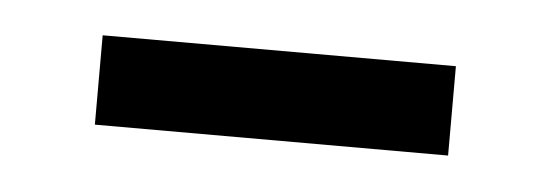

<svg xmlns="http://www.w3.org/2000/svg" viewBox="-24 -347 391 137"><g transform="rotate(5 171.5 -279.0)"><path d="M46 -247H299V-311H46Z"/></g></svg>

Font: Noto Sans CJK SC DemiLight
Style: Regular
Weight: 350
Designer: Ryoko NISHIZUKA 西塚涼子 (kana, bopomofo & ideographs); Paul D. Hunt (Latin, Greek & Cyrillic); Sandoll Communications 산돌커뮤니
Foundry: Adobe
Version: Version 2.004;hotconv 1.0.118;makeotfexe 2.5.65603